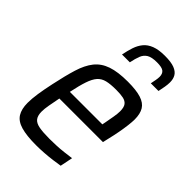

<svg xmlns="http://www.w3.org/2000/svg" viewBox="-219 -821 919 919"><g transform="rotate(45 240.5 -361.5)"><path d="M204 8Q140 8 102 -3Q64 -14 48 -39.5Q32 -65 32 -107Q32 -135 37.5 -171.5Q43 -208 53 -254Q68 -325 83.5 -375.5Q99 -426 124 -457.5Q149 -489 191 -503.5Q233 -518 300 -518Q357 -518 390 -507.5Q423 -497 437 -474Q451 -451 451 -413Q451 -397 448 -372Q445 -347 439.5 -317.5Q434 -288 426 -255L420 -229H125Q118 -194 113.5 -168.5Q109 -143 109 -125Q109 -98 120 -83.5Q131 -69 157 -64Q183 -59 227 -59Q247 -59 272 -60Q297 -61 322.5 -64Q348 -67 370 -70L357 -6Q339 -3 313 0.5Q287 4 258.5 6Q230 8 204 8ZM138 -287H358L361 -302Q366 -329 370 -352Q374 -375 374 -391Q374 -418 364.5 -430.5Q355 -443 336.5 -447Q318 -451 288 -451Q249 -451 225 -445Q201 -439 186 -422Q171 -405 160 -372.5Q149 -340 138 -287ZM188 -590Q194 -621 202.5 -646.5Q211 -672 226.5 -691Q242 -710 269 -720.5Q296 -731 338 -731Q380 -731 403 -722Q426 -713 435.5 -697Q445 -681 445 -658Q445 -643 442 -626Q439 -609 435 -590H383Q386 -605 388.5 -618Q391 -631 391 -642Q391 -662 379 -672Q367 -682 333 -682Q298 -682 280.5 -671.5Q263 -661 255 -640.5Q247 -620 241 -590Z"/></g></svg>

Font: Saira SemiCondensed
Style: Italic
Weight: 400
Width: 4
Italic angle: -12°
Designer: Hector Gatti with collaboration of the Omnibus-Type team
Foundry: Omnibus-Type
Version: Version 1.101